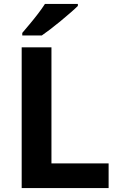

<svg xmlns="http://www.w3.org/2000/svg" viewBox="-20 -954 605 974"><path d="M90 0V-714H241V-125H531V0ZM375 -924Q361 -910 338 -890Q315 -870 288.5 -848Q262 -826 236.5 -806.5Q211 -787 192 -774H93V-787Q109 -806 130.5 -831.5Q152 -857 173 -884.5Q194 -912 208 -934H375Z"/></svg>

Font: Noto Sans Vithkuqi
Style: Bold
Weight: 700
Version: Version 1.001; ttfautohint (v1.8.4.7-5d5b)